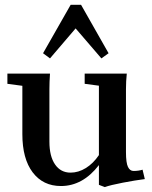

<svg xmlns="http://www.w3.org/2000/svg" viewBox="-20 -761 632 797"><path d="M187.5 -518.6 158.7 -540 273.4 -741.2H316.4L430.7 -540L400.9 -518.6L293.9 -643.1ZM232.9 11.2Q158.7 11.2 115.7 -45.4Q72.8 -102.1 72.8 -204.1V-404.8L10.7 -413.1V-455.6H187.5Q185.1 -421.4 185.1 -390.6V-172.9Q185.1 -112.3 208.5 -78.4Q231.9 -44.4 272.9 -44.4Q305.7 -44.4 336.4 -63.5Q367.2 -82.5 390.6 -117.2V-405.3L331.5 -413.1V-455.6H506.3Q502.9 -423.8 502.9 -390.6V-129.9Q502.9 -85 511.2 -68.1Q519.5 -51.3 534.2 -51.3Q554.7 -51.3 571.8 -56.6L581.1 -17.6Q542 -12.7 490 -2.7Q438 7.3 415 15.6L390.6 6.3V-75.7Q323.7 11.2 232.9 11.2Z"/></svg>

Font: Elstob 6pt SemiBold
Style: Regular
Weight: 600
Designer: Peter S. Baker
Version: Version 1.015